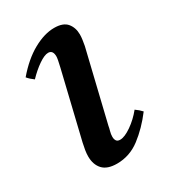

<svg xmlns="http://www.w3.org/2000/svg" viewBox="-129 -548 563 631"><g transform="rotate(-30 152.0 -233.0)"><path d="M269 -113Q282 -104 292 -93Q258 -48 218.5 -18Q179 12 131 12Q94 12 77 -6.5Q60 -25 60 -56Q60 -67 62 -79.5Q64 -92 67 -105L127 -355Q134 -384 134 -393Q134 -417 116 -417Q102 -417 79.5 -401.5Q57 -386 35 -363Q28 -368 22.5 -373Q17 -378 12 -384Q52 -431 94.5 -454.5Q137 -478 174 -478Q208 -478 222.5 -460.5Q237 -443 237 -417Q237 -408 235.5 -397.5Q234 -387 232 -376L168 -110Q167 -103 164 -92.5Q161 -82 161 -72Q161 -63 165 -57Q169 -51 179 -51Q196 -51 222 -69Q248 -87 269 -113Z"/></g></svg>

Font: Tiro Devanagari Sanskrit
Style: Italic
Weight: 400
Italic angle: -11°
Designer: Devanagari: John Hudson & Fiona Ross, assisted by Paul Hanslow. Latin: John Hudson with Paul Hanslow, assisted by Kaja S
Foundry: Tiro Typeworks Ltd.
Version: Version 1.52